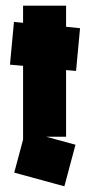

<svg xmlns="http://www.w3.org/2000/svg" viewBox="-20 -654 316 674"><path d="M206 0 30 -48 61 -164V-423L15 -427L29 -577L61 -574V-634H212V-560L261 -555L247 -405L212 -408V-174H142L245 -146Z"/></svg>

Font: Blaka
Style: Regular
Weight: 400
Designer: Mohamed Gaber
Foundry: Kief Type Foundry
Version: Version 1.003; ttfautohint (v1.8.4.7-5d5b)